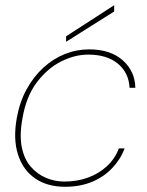

<svg xmlns="http://www.w3.org/2000/svg" viewBox="-20 -703 563 735"><path d="M229 12Q161 12 114.5 -20Q68 -52 49 -111Q30 -170 44 -250Q55 -312 81.5 -360.5Q108 -409 145.5 -443.5Q183 -478 228 -496Q273 -514 321 -514Q403 -514 450 -472Q497 -430 498 -367H476Q473 -425 431 -459.5Q389 -494 318 -494Q266 -494 213.5 -467.5Q161 -441 120.5 -387Q80 -333 66 -250Q54 -185 63.5 -139Q73 -93 98 -64.5Q123 -36 156.5 -22Q190 -8 226 -8Q275 -8 316.5 -23Q358 -38 389 -66.5Q420 -95 435 -135H457Q442 -94 410 -60Q378 -26 332.5 -7Q287 12 229 12ZM233 -543V-564L417 -683V-659Z"/></svg>

Font: DM Sans 16pt Thin
Style: Italic
Weight: 250
Italic angle: -10°
Version: Version 4.004;gftools[0.9.30]